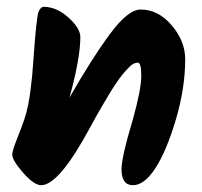

<svg xmlns="http://www.w3.org/2000/svg" viewBox="-20 -556 594 564"><path d="M393 -528Q445 -528 484.5 -481.5Q524 -435 524 -382Q524 -297 496.5 -204.5Q469 -112 436.5 -62Q404 -12 370.5 -12Q337 -12 337 -59Q337 -95 370 -204Q395 -294 395 -333Q395 -372 385 -372Q372 -372 359.5 -359Q347 -346 339 -336Q331 -326 320.5 -310.5Q310 -295 302.5 -282.5Q295 -270 283.5 -250.5Q272 -231 265 -218.5Q258 -206 247 -186Q154 -12 101 -12Q80 -12 48 -48.5Q16 -85 16 -102Q16 -113 30.5 -149.5Q45 -186 51.5 -205.5Q58 -225 62.5 -247Q67 -269 70 -294.5Q73 -320 74.5 -334Q76 -348 78 -378Q87 -508 93.5 -522Q100 -536 108 -536Q146 -536 181 -504.5Q216 -473 216 -447Q216 -385 184 -269Q249 -383 302.5 -455.5Q356 -528 393 -528Z"/></svg>

Font: Kalam
Style: Bold
Weight: 700
Version: Version 2.001;PS 1.0;hotconv 1.0.79;makeotf.lib2.5.61930; tt